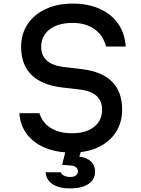

<svg xmlns="http://www.w3.org/2000/svg" viewBox="-20 -836 790 1072"><path d="M200 -204Q217 -150 264 -121Q311 -92 382 -92Q460 -92 505 -127.5Q550 -163 550 -224Q550 -272 519 -300.5Q488 -329 426 -336L324 -348Q212 -362 155 -418.5Q98 -475 98 -574Q98 -647 134 -701Q170 -755 235 -785.5Q300 -816 386 -816Q471 -816 536 -787Q601 -758 639 -704.5Q677 -651 682 -576H572Q556 -639 507.5 -673.5Q459 -708 386 -708Q304 -708 257 -672Q210 -636 210 -574Q210 -526 241.5 -498Q273 -470 334 -462L436 -450Q549 -437 605.5 -380Q662 -323 662 -224Q662 -152 627 -98Q592 -44 529 -14Q466 16 382 16Q297 16 232.5 -10.5Q168 -37 130.5 -86.5Q93 -136 88 -204ZM353 -20H441L423 38Q466 44 488.5 66Q511 88 511 122Q511 166 474 191Q437 216 371 216Q310 216 274 192.5Q238 169 235 126H319Q324 138 338 145Q352 152 373 152Q393 152 404 143.5Q415 135 415 121Q415 107 404.5 98Q394 89 374 88L327 84Z"/></svg>

Font: Martian Mono SemiExpanded
Style: Regular
Weight: 400
Width: 6
Monospace: yes
Designer: Roman Shamin
Foundry: Evil Martians
Version: Version 1.000